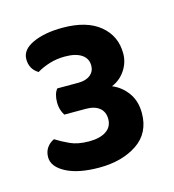

<svg xmlns="http://www.w3.org/2000/svg" viewBox="-63 -755 405 446"><g transform="rotate(-15 139.5 -532.0)"><path d="M128 -567Q146 -567 156.5 -575.5Q167 -584 167 -598Q167 -615 153 -624.5Q139 -634 113 -634Q93 -634 75.5 -628.5Q58 -623 45 -615Q25 -627 25 -651Q25 -674 53.5 -687Q82 -700 125 -700Q183 -700 214.5 -674Q246 -648 246 -606Q246 -584 233.5 -565.5Q221 -547 201 -539Q223 -530 237.5 -510Q252 -490 252 -461Q252 -413 215.5 -388.5Q179 -364 124 -364Q74 -364 44.5 -379.5Q15 -395 15 -418Q15 -431 21.5 -440.5Q28 -450 39 -455Q53 -446 71.5 -437.5Q90 -429 117 -429Q143 -429 158 -439Q173 -449 173 -468Q173 -485 161.5 -494.5Q150 -504 129 -504H77Q68 -518 68 -535Q68 -556 77 -567Z"/></g></svg>

Font: Baloo Chettan 2 SemiBold
Style: Regular
Weight: 600
Designer: Maithili Shingre, Unnati Kotecha and Ek Type
Foundry: Ek Type
Version: Version 1.640;hotconv 1.0.111;makeotfexe 2.5.65597; ttfautoh